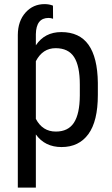

<svg xmlns="http://www.w3.org/2000/svg" viewBox="-20 -691 533 915"><path d="M192.4 -671.4C155.9 -671.4 125.7 -658 101.6 -631.1C77.5 -604.2 65.3 -568.8 64.9 -524.9V203.1H150.9V-50.3C179.5 -10.3 220.4 9.8 273.4 9.8C328.5 9.8 371 -10.7 401.1 -51.8C431.2 -92.8 446.3 -155.1 446.3 -238.8V-296.4C445.3 -376.8 430.5 -437.2 401.9 -477.5C373.2 -517.9 329.9 -538.1 272 -538.1C219.2 -538.1 178.9 -517.1 150.9 -475.1V-528.3C151.9 -579.8 172 -605.5 211.4 -605.5C218.6 -605.5 225.7 -604.2 232.9 -601.6L232.4 -664.1C220.7 -668.9 207.4 -671.4 192.4 -671.4ZM360.4 -288.1V-235.4C360 -177.4 350.7 -134.4 332.3 -106.2C313.9 -78 285.2 -64 246.1 -64C203.8 -64 172 -84.1 150.9 -124.5V-399.4C172.4 -440.8 203.8 -461.4 245.1 -461.4C285.5 -461.4 314.8 -447.3 333 -419.2C351.2 -391 360.4 -347.3 360.4 -288.1Z"/></svg>

Font: Roboto Condensed
Style: Regular
Weight: 400
Designer: Google
Version: Version 2.134; 2016